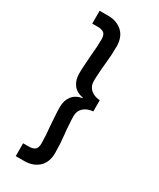

<svg xmlns="http://www.w3.org/2000/svg" viewBox="-274 -1017 1064 1286"><g transform="rotate(30 258.0 -374.0)"><path d="M291 -238.8Q291 -209 293.9 -174.8Q295.4 -139.6 299.8 -104L306.2 -30.8Q308.1 19 308.1 37.1Q308.1 109.9 266.1 148.9Q222.7 188 157.2 188H89.8V88.9H133.8Q164.6 88.9 182.1 75.2Q196.8 60.5 196.8 27.8Q196.8 13.7 194.8 -32.2L189 -101.1Q185.1 -148.9 184.1 -173.8Q181.2 -211.4 181.2 -243.2Q181.2 -294.9 206.1 -328.1Q230.5 -362.8 285.2 -373V-375Q230.5 -385.3 206.1 -419.9Q181.2 -453.1 181.2 -504.9Q181.2 -537.1 184.1 -574.2Q185.1 -599.1 189 -647L194.8 -716.8Q196.8 -760.7 196.8 -775.9Q196.8 -808.6 182.1 -823.2Q164.6 -836.9 133.8 -836.9H89.8V-936H157.2Q222.7 -936 266.1 -897Q308.1 -857.9 308.1 -785.2Q308.1 -765.6 306.2 -717.8L299.8 -645Q295.4 -607.4 293.9 -573.2Q291 -537.1 291 -508.8Q291 -470.2 316.9 -445.8Q342.8 -421.4 390.1 -417V-331.1Q343.3 -326.7 316.9 -301.8Q291 -277.3 291 -238.8Z"/></g></svg>

Font: PoppinsZ Medium
Style: Regular
Weight: 500
Designer: Ninad Kale (Devanagari), Jonny Pinhorn (Latin)
Foundry: Indian Type Foundry
Version: Version 3.002;FEAKit 1.0